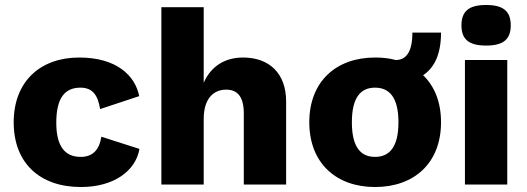

<svg xmlns="http://www.w3.org/2000/svg" viewBox="-20 -741 2117 771"><path d="M298 -510C142 -510 35 -414 35 -250C35 -86 140 10 305 10C439 10 525 -56 540 -143L387 -192C379 -140 353 -111 304 -111C244 -111 206 -149 206 -248C206 -346 239 -389 303 -389C350 -389 373 -361 382 -303L539 -355C523 -436 450 -510 298 -510Z M628 0H798V-263C798 -347 839 -381 888 -381C930 -381 959 -357 959 -286V0H1129V-333C1129 -449 1059 -510 956 -510C884 -510 828 -476 798 -409V-712H628Z M1486 -510C1330 -510 1222 -414 1222 -250C1222 -86 1330 10 1486 10C1643 10 1751 -86 1751 -250C1751 -331 1725 -395 1679 -439C1726 -470 1751 -526 1751 -610H1636C1636 -531 1610 -500 1569 -500C1544 -507 1516 -510 1486 -510ZM1486 -389C1545 -389 1580 -348 1580 -250C1580 -152 1545 -111 1486 -111C1427 -111 1393 -152 1393 -250C1393 -348 1427 -389 1486 -389Z M1932 -558C2001 -558 2031 -583 2031 -639C2031 -696 2001 -721 1932 -721C1863 -721 1833 -696 1833 -639C1833 -583 1863 -558 1932 -558ZM2017 -500H1847V0H2017Z"/></svg>

Font: Work Sans
Style: Bold
Weight: 700
Designer: Wei Huang
Foundry: Wei Huang
Version: Version 2.012